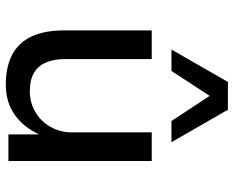

<svg xmlns="http://www.w3.org/2000/svg" viewBox="-92 -706 807 663"><g transform="rotate(90 311.5 -374.5)"><path d="M272 9Q211 9 169 -13Q127 -35 106 -80Q85 -125 85 -191V-495H184V-195Q184 -159 195 -131.5Q206 -104 230.5 -89Q255 -74 295 -74Q335 -74 367.5 -93.5Q400 -113 418.5 -146Q437 -179 437 -218V-495H536V0H444V-108H445Q420 -53 376.5 -22Q333 9 272 9ZM151 -563 263 -758H359L471 -563H398L311 -695L225 -563Z"/></g></svg>

Font: Nunito Sans 12pt ExtraLight 8pt Medium
Style: Regular
Weight: 500
Version: Version 3.101;gftools[0.9.27]